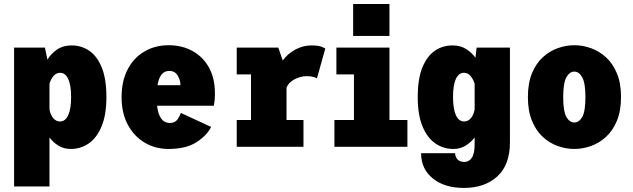

<svg xmlns="http://www.w3.org/2000/svg" viewBox="-20 -740 3190 968"><path d="M51 200V-500H206.5L219 -439.5Q237.5 -469.5 267.5 -490.2Q297.5 -511 341 -511Q391 -511 430.8 -483.5Q470.5 -456 493.5 -398.5Q516.5 -341 516.5 -251Q516.5 -161 492.2 -103Q468 -45 427.5 -17Q387 11 337 11Q301.5 11 274.8 -5.5Q248 -22 229.5 -47V200ZM283.5 -373Q263.5 -373 249.8 -357Q236 -341 229.5 -318V-188.5Q234.5 -160.5 248.8 -144Q263 -127.5 282 -127.5Q309.5 -127.5 324 -159.2Q338.5 -191 338.5 -251Q338.5 -310.5 324 -341.8Q309.5 -373 283.5 -373Z M829 11Q764 11 710.5 -20.2Q657 -51.5 625 -110Q593 -168.5 593 -250.5Q593 -331.5 623.5 -390Q654 -448.5 707.8 -480.2Q761.5 -512 830.5 -512Q897 -512 949.5 -483.5Q1002 -455 1032.8 -401Q1063.5 -347 1063.5 -269.5Q1063.5 -246.5 1061.8 -231.2Q1060 -216 1058 -207H772Q782 -120 836 -120Q863 -120 875.2 -138.5Q887.5 -157 892 -170.5L1044.5 -100Q1023 -57 970.5 -23Q918 11 829 11ZM833 -382.5Q786 -382.5 774 -310.5H889.5V-314Q889.5 -336 875.8 -359.2Q862 -382.5 833 -382.5Z M1173.5 0V-135H1245.5V-365H1173.5V-500H1383L1405.5 -435Q1431.5 -470.5 1470.2 -490.8Q1509 -511 1548.5 -511Q1584.5 -511 1600.5 -504.5Q1616.5 -498 1620 -495.5L1578 -345Q1574.5 -347.5 1561.2 -351.8Q1548 -356 1526 -356Q1494.5 -356 1464.2 -339.8Q1434 -323.5 1424.5 -298V-135H1510V0Z M1760.5 -720H1943.5V-559H1760.5ZM1666 0V-135H1764.5V-365H1676V-500H1943.5V-135H2034V0Z M2265.5 11Q2215.5 11 2174.8 -17Q2134 -45 2110 -103Q2086 -161 2086 -251Q2086 -341 2109 -398.5Q2132 -456 2171.5 -483.5Q2211 -511 2261.5 -511Q2301 -511 2329.5 -493.2Q2358 -475.5 2377 -449L2383 -500H2551V-23Q2551 91 2487.5 149.2Q2424 207.5 2319 207.5Q2221.5 207.5 2162.2 159.8Q2103 112 2103 32.5H2274.5Q2274.5 49.5 2286 63Q2297.5 76.5 2322 76.5Q2344.5 76.5 2358.8 55.5Q2373 34.5 2373 -13V-47Q2354 -22 2327.2 -5.5Q2300.5 11 2265.5 11ZM2264 -251Q2264 -191 2278.5 -159.2Q2293 -127.5 2320.5 -127.5Q2339.5 -127.5 2353.8 -144Q2368 -160.5 2373 -188.5V-318Q2366 -341 2352.2 -357Q2338.5 -373 2319 -373Q2292.5 -373 2278.2 -341.8Q2264 -310.5 2264 -251Z M2875.5 11Q2833.5 11 2792 -3.8Q2750.5 -18.5 2716.5 -49.8Q2682.5 -81 2662 -131Q2641.5 -181 2641.5 -251Q2641.5 -321 2662 -370.5Q2682.5 -420 2716.5 -451.2Q2750.5 -482.5 2792 -497.2Q2833.5 -512 2875.5 -512Q2917.5 -512 2959.2 -497.2Q3001 -482.5 3035.2 -451.2Q3069.5 -420 3090.2 -370.5Q3111 -321 3111 -251Q3111 -181 3090.2 -131Q3069.5 -81 3035.2 -49.8Q3001 -18.5 2959.2 -3.8Q2917.5 11 2875.5 11ZM2875.5 -122.5Q2899.5 -122.5 2915.5 -150.2Q2931.5 -178 2931.5 -251Q2931.5 -321 2915.5 -350Q2899.5 -379 2875.5 -379Q2851.5 -379 2835.5 -350.2Q2819.5 -321.5 2819.5 -251Q2819.5 -178.5 2835.5 -150.5Q2851.5 -122.5 2875.5 -122.5Z"/></svg>

Font: Trispace SemiCondensed ExtraBold
Style: Regular
Weight: 800
Width: 4
Designer: Tyler Finck
Foundry: Etcetera Type Company
Version: Version 1.210; ttfautohint (v1.8.3)